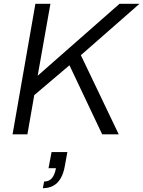

<svg xmlns="http://www.w3.org/2000/svg" viewBox="-20 -706 753 1009"><path d="M46 0 166 -686H245L178 -308L608 -686H713L405 -416L604 0H517L345 -363L160 -206L124 0ZM205 283 212 248Q238 248 253 230Q268 212 274 178H235L251 93H334L321 165Q314 206 298 232.5Q282 259 258.5 271Q235 283 205 283Z"/></svg>

Font: Archivo SemiBold Light
Style: Italic
Weight: 300
Italic angle: -10°
Version: Version 2.001